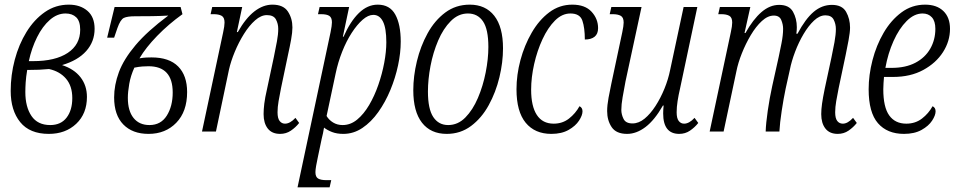

<svg xmlns="http://www.w3.org/2000/svg" viewBox="-20 -566 4115 826"><path d="M190 10Q108 10 67 -40.5Q26 -91 26 -175Q26 -243 43.5 -309Q61 -375 94 -428.5Q127 -482 173 -514Q219 -546 276 -546Q325 -546 356 -519.5Q387 -493 387 -442Q387 -387 351 -346.5Q315 -306 247 -286Q299 -269 326.5 -233.5Q354 -198 354 -149Q354 -77 308 -33.5Q262 10 190 10ZM262 -508Q226 -508 194.5 -480.5Q163 -453 139.5 -406Q116 -359 104 -303H122Q218 -303 271.5 -338.5Q325 -374 325 -438Q325 -475 308 -491.5Q291 -508 262 -508ZM196 -28Q242 -28 266.5 -60Q291 -92 291 -144Q291 -196 264 -227.5Q237 -259 191 -269Q171 -267 148.5 -266Q126 -265 97 -265Q92 -235 90.5 -212Q89 -189 89 -170Q89 -106 115.5 -67Q142 -28 196 -28Z M619 10Q550 10 510.5 -30.5Q471 -71 471 -147Q471 -200 491.5 -255.5Q512 -311 563 -371.5Q614 -432 704 -499Q670 -497 634 -496.5Q598 -496 561 -496Q528 -496 513 -489Q498 -482 485 -445L471 -404H441L473 -536H757L765 -505Q705 -462 656 -411.5Q607 -361 580 -315Q597 -318 609.5 -318.5Q622 -319 632 -319Q708 -319 746.5 -280Q785 -241 785 -170Q785 -86 738.5 -38Q692 10 619 10ZM623 -28Q672 -28 697.5 -68.5Q723 -109 723 -168Q723 -281 619 -281Q607 -281 592.5 -280Q578 -279 558 -275Q542 -240 536 -205Q530 -170 530 -145Q530 -89 554.5 -58.5Q579 -28 623 -28Z M1185 10Q1150 10 1132 -13Q1114 -36 1114 -75Q1114 -95 1117 -120Q1120 -145 1129 -184L1158 -320Q1166 -359 1171.5 -388.5Q1177 -418 1177 -442Q1177 -464 1167 -482.5Q1157 -501 1128 -501Q1103 -501 1077.5 -478.5Q1052 -456 1029.5 -420Q1007 -384 990 -343Q973 -302 965 -266L909 0H849L940 -427Q946 -454 946 -469Q946 -491 933.5 -498Q921 -505 899 -505H886L893 -536H1022L999 -428H1003Q1037 -488 1074.5 -517Q1112 -546 1152 -546Q1199 -546 1218.5 -516.5Q1238 -487 1238 -448Q1238 -427 1232.5 -396.5Q1227 -366 1219 -330L1189 -187Q1183 -157 1178.5 -131Q1174 -105 1174 -83Q1174 -57 1183 -45.5Q1192 -34 1206 -34Q1228 -34 1251 -59L1267 -37Q1252 -18 1231.5 -4Q1211 10 1185 10Z M1260 240 1402 -427Q1408 -456 1408 -470Q1408 -490 1397 -497.5Q1386 -505 1361 -505H1348L1355 -536H1482L1455 -408H1458Q1487 -474 1524 -510Q1561 -546 1605 -546Q1657 -546 1680.5 -503.5Q1704 -461 1704 -387Q1704 -339 1692.5 -285Q1681 -231 1659.5 -179Q1638 -127 1607.5 -84Q1577 -41 1539 -15.5Q1501 10 1457 10Q1429 10 1408.5 2Q1388 -6 1374 -17Q1372 -5 1369.5 7.5Q1367 20 1364 31L1347 112Q1343 130 1340 147.5Q1337 165 1337 175Q1337 195 1348.5 202Q1360 209 1384 209H1405L1398 240ZM1454 -28Q1488 -28 1516.5 -51.5Q1545 -75 1568 -114Q1591 -153 1607.5 -200.5Q1624 -248 1633 -296Q1642 -344 1642 -384Q1642 -445 1627.5 -473.5Q1613 -502 1586 -502Q1564 -502 1540 -481Q1516 -460 1493 -424.5Q1470 -389 1452 -343.5Q1434 -298 1424 -250L1385 -67Q1395 -50 1413 -39Q1431 -28 1454 -28Z M1902 10Q1833 10 1795.5 -38Q1758 -86 1758 -178Q1758 -238 1773.5 -302.5Q1789 -367 1819.5 -422.5Q1850 -478 1895.5 -512Q1941 -546 2001 -546Q2069 -546 2106.5 -498Q2144 -450 2144 -358Q2144 -298 2128.5 -233.5Q2113 -169 2082.5 -113.5Q2052 -58 2006.5 -24Q1961 10 1902 10ZM1908 -28Q1950 -28 1982 -60.5Q2014 -93 2036 -144.5Q2058 -196 2069.5 -254.5Q2081 -313 2081 -364Q2081 -440 2058 -474Q2035 -508 1993 -508Q1952 -508 1919.5 -475.5Q1887 -443 1865 -391.5Q1843 -340 1832 -282Q1821 -224 1821 -172Q1821 -97 1844 -62.5Q1867 -28 1908 -28Z M2352 10Q2281 10 2241.5 -38Q2202 -86 2202 -182Q2202 -244 2219 -307.5Q2236 -371 2267.5 -425.5Q2299 -480 2343 -513Q2387 -546 2442 -546Q2497 -546 2525 -515.5Q2553 -485 2553 -445Q2553 -420 2538 -408Q2523 -396 2496 -396Q2496 -446 2485.5 -477Q2475 -508 2434 -508Q2398 -508 2367.5 -477.5Q2337 -447 2314 -397.5Q2291 -348 2278 -290.5Q2265 -233 2265 -180Q2265 -109 2289.5 -71.5Q2314 -34 2362 -34Q2400 -34 2428 -56Q2456 -78 2473 -109Q2486 -103 2486 -87Q2486 -70 2471 -47Q2456 -24 2426 -7Q2396 10 2352 10Z M2678 10Q2631 10 2611.5 -19Q2592 -48 2592 -88Q2592 -113 2598 -145.5Q2604 -178 2610 -206L2657 -427Q2663 -455 2663 -469Q2663 -491 2650.5 -498Q2638 -505 2616 -505H2603L2610 -536H2740L2671 -216Q2664 -179 2658.5 -147.5Q2653 -116 2653 -93Q2653 -74 2662.5 -54.5Q2672 -35 2701 -35Q2728 -35 2753 -55.5Q2778 -76 2800 -110Q2822 -144 2838.5 -184.5Q2855 -225 2863 -265L2921 -536H2980L2906 -187Q2899 -157 2895 -131Q2891 -105 2891 -83Q2891 -57 2900 -45.5Q2909 -34 2923 -34Q2945 -34 2968 -59L2984 -37Q2969 -18 2948.5 -4Q2928 10 2902 10Q2833 10 2833 -78Q2833 -85 2833.5 -94.5Q2834 -104 2835 -112H2832Q2796 -49 2757 -19.5Q2718 10 2678 10Z M3584 10Q3549 10 3531 -13Q3513 -36 3513 -75Q3513 -95 3516.5 -120Q3520 -145 3528 -184L3557 -319Q3564 -351 3570 -384.5Q3576 -418 3576 -441Q3576 -463 3566.5 -481.5Q3557 -500 3531 -500Q3506 -500 3482 -477.5Q3458 -455 3437 -419.5Q3416 -384 3400.5 -343Q3385 -302 3378 -266L3360 -185Q3351 -142 3343 -89.5Q3335 -37 3333 0H3274Q3275 -35 3283 -90Q3291 -145 3302 -195L3330 -321Q3335 -344 3342 -379.5Q3349 -415 3349 -442Q3349 -461 3341 -480Q3333 -499 3309 -499Q3283 -499 3257.5 -475.5Q3232 -452 3210 -415Q3188 -378 3171.5 -336.5Q3155 -295 3148 -259L3093 0H3033L3124 -427Q3130 -454 3130 -469Q3130 -491 3117.5 -498Q3105 -505 3083 -505H3070L3077 -536H3208L3183 -424H3187Q3220 -483 3256 -514Q3292 -545 3332 -545Q3375 -545 3391.5 -515.5Q3408 -486 3408 -449Q3408 -442 3407.5 -435Q3407 -428 3406 -421H3411Q3445 -485 3480.5 -515Q3516 -545 3559 -545Q3603 -545 3620 -515Q3637 -485 3637 -447Q3637 -428 3630.5 -392.5Q3624 -357 3618 -329L3588 -187Q3582 -157 3577.5 -131Q3573 -105 3573 -83Q3573 -57 3582 -45.5Q3591 -34 3606 -34Q3627 -34 3650 -59L3666 -37Q3651 -18 3630.5 -4Q3610 10 3584 10Z M3869 10Q3797 10 3757 -36Q3717 -82 3717 -182Q3717 -243 3733.5 -307Q3750 -371 3781.5 -425Q3813 -479 3858 -512.5Q3903 -546 3960 -546Q4010 -546 4038.5 -518.5Q4067 -491 4067 -442Q4067 -389 4037 -342Q4007 -295 3952 -265Q3897 -235 3822 -235H3783Q3782 -223 3781 -208.5Q3780 -194 3780 -182Q3780 -105 3805.5 -69.5Q3831 -34 3879 -34Q3918 -34 3946.5 -56Q3975 -78 3992 -109Q4005 -103 4005 -87Q4005 -70 3990 -47Q3975 -24 3944.5 -7Q3914 10 3869 10ZM3789 -274H3816Q3876 -274 3918 -296Q3960 -318 3982 -356.5Q4004 -395 4004 -442Q4004 -475 3989 -491.5Q3974 -508 3949 -508Q3913 -508 3880.5 -475.5Q3848 -443 3824 -389.5Q3800 -336 3789 -274Z"/></svg>

Font: Noto Serif ExtraCondensed Light
Style: Italic
Weight: 300
Width: 2
Italic angle: -12°
Designer: Monotype Design Team
Foundry: Monotype Imaging Inc.
Version: Version 2.014; ttfautohint (v1.8.4.7-5d5b)